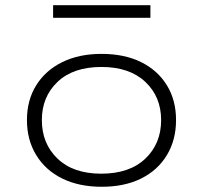

<svg xmlns="http://www.w3.org/2000/svg" viewBox="-20 -706 776 734"><path d="M369 8Q282 8 218 -23.5Q154 -55 118.5 -113Q83 -171 83 -247Q83 -323 118.5 -380Q154 -437 218 -468.5Q282 -500 368 -500Q456 -500 519.5 -468.5Q583 -437 618 -380Q653 -323 653 -247Q653 -171 618 -113Q583 -55 519.5 -23.5Q456 8 369 8ZM367 -42Q475 -42 535.5 -99.5Q596 -157 596 -247Q596 -336 535.5 -393Q475 -450 368 -450Q260 -450 200 -393Q140 -336 140 -247Q140 -157 200 -99.5Q260 -42 367 -42ZM183 -638V-686H555V-638Z"/></svg>

Font: Nunito Sans 7pt Expanded ExtraLight
Style: Regular
Weight: 250
Width: 7
Designer: Vernon Adams
Foundry: Vernon Adams
Version: Version 3.101;gftools[0.9.27]